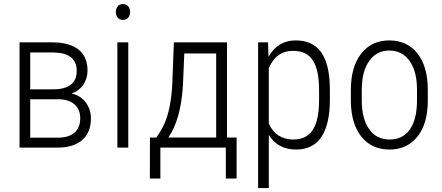

<svg xmlns="http://www.w3.org/2000/svg" viewBox="-20 -741 2221 964"><path d="M78.1 0V-528.3H243.2Q327.6 -528.3 373.5 -492.7Q419.4 -457 419.4 -387.2Q419.4 -347.7 398.9 -316.7Q378.4 -285.6 339.4 -271.5Q384.3 -261.7 410.4 -226.8Q436.5 -191.9 436.5 -146.5Q436.5 -76.7 393.6 -38.8Q350.6 -1 273.9 0ZM131.8 -242.7V-49.8H271Q325.2 -49.8 354 -75Q382.8 -100.1 382.8 -147.5Q382.8 -191.4 354 -217Q325.2 -242.7 271 -242.7ZM131.8 -292.5H246.6Q365.2 -292.5 365.2 -385.3Q365.2 -475.1 250.5 -477.5H131.8Z M624 0H569.3V-528.3H624ZM561.5 -680.7Q561.5 -697.3 570.8 -709Q580.1 -720.7 597.2 -720.7Q614.3 -720.7 623.8 -709Q633.3 -697.3 633.3 -680.7Q633.3 -664.1 623.8 -652.6Q614.3 -641.1 597.2 -641.1Q580.1 -641.1 570.8 -652.6Q561.5 -664.1 561.5 -680.7Z M765.1 -50.3 786.6 -83.5Q836.4 -163.1 844.7 -313.5L853 -528.3H1119.6V-50.3H1168V155.3H1113.8V0H785.2V155.3H732.4L732.9 -50.3ZM825.2 -50.3H1065.4V-472.7H905.3L898.4 -309.6Q887.2 -139.6 825.2 -50.3Z M1636.2 -239.3Q1636.2 -117.2 1593.8 -53.7Q1551.3 9.8 1466.8 9.8Q1375 9.8 1329.6 -63.5V203.1H1275.9V-528.3H1325.7L1328.1 -456.1Q1375 -538.1 1465.3 -538.1Q1550.8 -538.1 1593.3 -477.5Q1635.7 -417 1636.2 -292.5ZM1582 -288.6Q1582 -390.1 1550.5 -438Q1519 -485.8 1452.1 -485.8Q1366.2 -485.8 1329.6 -398.4V-120.1Q1366.2 -40.5 1453.1 -40.5Q1518.6 -40.5 1550 -88.4Q1581.5 -136.2 1582 -235.8Z M1741.7 -291Q1741.7 -405.3 1793.5 -471.7Q1845.2 -538.1 1934.6 -538.1Q2024.4 -538.1 2075.9 -472.7Q2127.4 -407.2 2127.9 -292.5V-236.3Q2127.9 -120.1 2075.9 -55.2Q2023.9 9.8 1935.5 9.8Q1847.2 9.8 1795.4 -53.7Q1743.7 -117.2 1741.7 -228.5ZM1796.4 -236.3Q1796.4 -145 1833.3 -92.8Q1870.1 -40.5 1935.5 -40.5Q2002.4 -40.5 2037.8 -90.8Q2073.2 -141.1 2073.7 -234.9V-291Q2073.7 -382.3 2036.6 -434.8Q1999.5 -487.3 1934.6 -487.3Q1871.6 -487.3 1834.5 -436Q1797.4 -384.8 1796.4 -294.9Z"/></svg>

Font: Roboto Condensed Light
Style: Regular
Weight: 300
Designer: Google
Version: Version 2.134; 2016